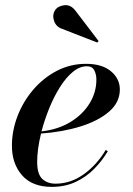

<svg xmlns="http://www.w3.org/2000/svg" viewBox="-20 -719 517 749"><path d="M223.5 -606Q199.5 -613.5 191.2 -636.8Q183 -660 194.5 -678.5Q204.5 -695 230 -698.5Q255.5 -702 274.5 -677L364.5 -559L359.5 -553ZM125 -88Q125 -39.5 145 -21Q165 -2.5 196.5 -2.5Q255.5 -2.5 306.5 -39Q357.5 -75.5 392.5 -134L400.5 -129Q379 -92.5 348 -60.8Q317 -29 275.5 -9.5Q234 10 182 10Q105.5 10 66 -35.2Q26.5 -80.5 26.5 -150Q26.5 -209.5 48.5 -266.5Q70.5 -323.5 110 -369.5Q149.5 -415.5 202 -442.8Q254.5 -470 315.5 -470Q378 -470 412.8 -441Q447.5 -412 447.5 -370Q447.5 -319.5 405.2 -283.2Q363 -247 293.2 -225.5Q223.5 -204 140 -198Q125 -136 125 -88ZM319 -460.5Q290.5 -460.5 263.8 -438.2Q237 -416 213.8 -379Q190.5 -342 172.2 -297Q154 -252 142 -206.5Q205.5 -213.5 253.8 -242.5Q302 -271.5 329 -315Q356 -358.5 356 -408.5Q356 -428.5 348 -444.5Q340 -460.5 319 -460.5Z"/></svg>

Font: Bodoni* 24pt Medium
Style: Italic
Weight: 500
Italic angle: -13°
Version: Version 2.3